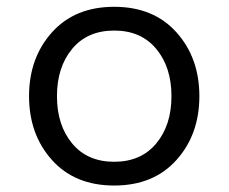

<svg xmlns="http://www.w3.org/2000/svg" viewBox="-20 -537 682 573"><path d="M135 -440.4Q203.3 -516.7 320.8 -516.7Q438.3 -516.7 506.7 -440.4Q575 -364.2 575 -250Q575 -135.8 506.7 -59.6Q438.3 16.7 320.8 16.7Q203.3 16.7 135 -59.6Q66.7 -135.8 66.7 -250Q66.7 -364.2 135 -440.4ZM446.2 -391.2Q400.8 -445.8 320.8 -445.8Q240.8 -445.8 195.4 -391.2Q150 -336.7 150 -250Q150 -163.3 195.4 -108.8Q240.8 -54.2 320.8 -54.2Q400.8 -54.2 446.2 -108.8Q491.7 -163.3 491.7 -250Q491.7 -336.7 446.2 -391.2Z"/></svg>

Font: BoonBaan
Style: Regular
Weight: 400
Designer: Sungsit Sawaiwan
Foundry: FontUni
Version: Version 2.0